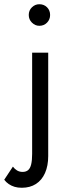

<svg xmlns="http://www.w3.org/2000/svg" viewBox="-74 -696 311 908"><path d="M62 -625Q62 -604 77 -589Q92 -574 112 -574Q134 -574 148.5 -589Q163 -604 163 -625Q163 -647 148.5 -661.5Q134 -676 112 -676Q92 -676 77 -661.5Q62 -647 62 -625ZM-13 92 -54 154Q-45 166 -32.5 174.5Q-20 183 -5 187.5Q10 192 29 192Q68 192 96 174Q124 156 139 122Q154 88 154 42V-447H78V32Q78 62 73.5 81Q69 100 59 108.5Q49 117 33 117Q18 117 6.5 110Q-5 103 -13 92Z"/></svg>

Font: SpinnyJost Regular
Style: Regular
Weight: 400
Version: Version 3.710